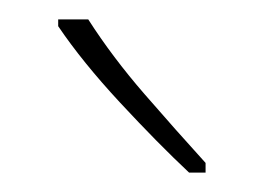

<svg xmlns="http://www.w3.org/2000/svg" viewBox="-20 -784 272 198"><path d="M71 -764Q96 -725 129 -687Q162 -649 192 -616V-606H175Q143 -636 104 -678Q65 -720 40 -757V-764Z"/></svg>

Font: Noto Sans Lao Looped Condensed Thin
Style: Regular
Weight: 100
Width: 3
Designer: Mark Frömberg, Ben Mitchell
Foundry: The Fontpad Ltd
Version: Version 1.002; ttfautohint (v1.8.4.7-5d5b)